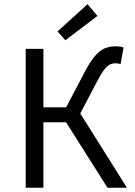

<svg xmlns="http://www.w3.org/2000/svg" viewBox="-20 -887 640 907"><path d="M101.5 0V-656.3H185V-380H340.9L579.8 0H488L292.1 -309.3H185V0ZM356.4 -345.7 283 -362 379.7 -546Q406.1 -596.3 428.7 -622.6Q451.3 -648.8 474.8 -658.6Q498.3 -668.3 527.6 -668.3Q536.9 -668.3 546.8 -667Q556.6 -665.6 563.6 -662.1L549.5 -584Q543.6 -586.3 537.2 -587.1Q530.8 -588 525.8 -588Q511.4 -588 499.1 -582.2Q486.8 -576.4 473 -558.8Q459.2 -541.2 440.1 -505.1ZM288.7 -696.8 251.9 -738.5 393.5 -867.3 440.5 -811.7Z"/></svg>

Font: Source Code Pro ExtraLight
Style: Regular
Weight: 200
Monospace: yes
Designer: Paul D. Hunt, Teo Tuominen
Foundry: Adobe
Version: Version 1.026;hotconv 1.1.0;makeotfexe 2.6.0